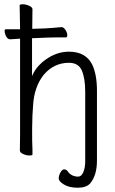

<svg xmlns="http://www.w3.org/2000/svg" viewBox="-20 -722 540 899"><path d="M402 137Q384 157 344 157Q304 157 279.5 142Q255 127 255 113.5Q255 100 263 85.5Q271 71 280.5 71Q290 71 296 79Q314 105 346 105Q361 105 370 84.5Q379 64 379 31V-293Q379 -354 363.5 -391Q348 -428 303 -428Q232 -428 184 -371Q140 -315 135 -229Q131 -187 130.5 -121Q130 -55 132 -23V2Q132 6 117.5 6Q103 6 88 -1Q73 -8 73 -17L74 -88V-541Q54 -540 29 -538H28Q12 -538 4.5 -561.5Q-3 -585 8 -585H74V-590L72 -697Q72 -702 86.5 -702Q101 -702 116.5 -695Q132 -688 132 -679Q131 -637 131 -592V-587L191 -589Q227 -591 267 -595H268Q278 -595 286.5 -582Q295 -569 295 -558Q295 -547 289 -547H250Q222 -547 202 -546L130 -543V-366L139 -384Q162 -424 207.5 -452Q253 -480 303 -480Q382 -480 412 -419Q434 -373 434 -297V30Q434 99 402 137ZM132 -23Z"/></svg>

Font: LXGW WenKai Mono TC Light
Style: Regular
Weight: 300
Designer: LXGW / Fontworks Inc.
Foundry: LXGW / Fontworks Inc.
Version: Version 1.330